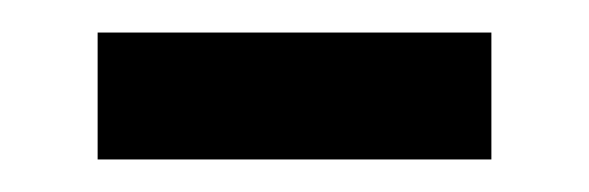

<svg xmlns="http://www.w3.org/2000/svg" viewBox="-20 -327 362 118"><path d="M40 -229V-307H282V-229Z"/></svg>

Font: Noto Sans Carian
Style: Regular
Weight: 400
Designer: Monotype Design Team
Foundry: Monotype Imaging Inc.
Version: Version 2.002; ttfautohint (v1.8.4.7-5d5b)